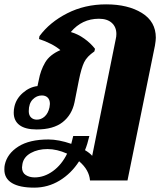

<svg xmlns="http://www.w3.org/2000/svg" viewBox="-83 -584 749 881"><path d="M632 -411Q632 -399 628 -375L502 244H330Q326 195 280 156Q244 212 190.5 244.5Q137 277 74 277Q7 277 -28 256Q-63 235 -63 194Q-63 180 -61 172Q-50 121 1 88.5Q52 56 139 56Q186 56 244 76L253 40H327Q318 79 307 105Q329 118 340 131L448 -404Q451 -416 451 -428Q451 -460 430 -479Q409 -498 371 -498Q293 -498 242 -437Q274 -428 303.5 -407Q333 -386 353 -360L350 -348Q316 -325 303 -298Q290 -271 279 -216L259 -115Q247 -57 204.5 -23.5Q162 10 85 10Q33 10 6.5 -10Q-20 -30 -20 -67Q-20 -81 -17 -94Q-9 -131 22 -158Q53 -185 89 -189L95 -217Q103 -261 124 -297Q145 -333 194 -354Q177 -369 150.5 -382.5Q124 -396 96 -405L98 -418Q145 -482 225.5 -523Q306 -564 404 -564Q504 -564 568 -524.5Q632 -485 632 -411ZM146 -107Q146 -126 136 -136Q126 -146 109 -146Q85 -146 67 -127.5Q49 -109 49 -74Q49 -55 59.5 -45Q70 -35 86 -35Q106 -35 122 -49.5Q138 -64 144 -91Q146 -103 146 -107ZM225 121Q178 100 135 100Q91 100 58.5 118Q26 136 20 168Q18 180 18 184Q18 208 35 219Q52 230 76 230Q120 230 160 201Q200 172 225 121Z"/></svg>

Font: Trirong Black
Style: Italic
Weight: 900
Italic angle: -12°
Designer: Katatrad Team
Foundry: CadsonDemak
Version: Version 1.001